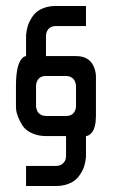

<svg xmlns="http://www.w3.org/2000/svg" viewBox="-20 -620 406 640"><path d="M66.9 0V-66.9H166.5Q181.2 -66.9 189.7 -75.2Q198.2 -83.5 199.2 -91.8L200.2 -100.1V-166.5H133.3Q105.5 -166.5 84.7 -176.8Q64 -187 54.7 -201.9Q45.4 -216.8 39.8 -231.4Q34.2 -246.1 33.7 -256.3L33.2 -266.6V-333.5Q33.2 -415.5 60.5 -431.2Q66.9 -433.1 66.9 -433.1V-500Q66.9 -502 67.1 -505.6Q67.4 -509.3 69.3 -519.8Q71.3 -530.3 74.7 -539.6Q78.1 -548.8 85.4 -560.5Q92.8 -572.3 102.8 -580.6Q112.8 -588.9 129.4 -594.5Q146 -600.1 166.5 -600.1H266.6V-533.2H166.5Q139.2 -533.2 133.8 -506.3Q133.3 -500 133.3 -500V-433.1H233.4Q283.7 -433.1 296.4 -387.2Q299.8 -376 299.8 -366.7V-233.4Q299.8 -214.8 296.4 -200.9Q293 -187 288.1 -180.7Q283.2 -174.3 278.3 -170.9Q273.4 -167.5 270 -167L266.6 -166.5V-100.1Q266.6 -98.1 266.4 -94.5Q266.1 -90.8 264.2 -80.3Q262.2 -69.8 258.8 -60.5Q255.4 -51.3 247.8 -39.6Q240.2 -27.8 230.2 -19.5Q220.2 -11.2 203.6 -5.6Q187 0 166.5 0ZM133.3 -233.4H200.2Q227.5 -233.4 232.9 -260.3Q233.4 -266.6 233.4 -266.6V-333.5Q233.4 -335 233.2 -337.2Q232.9 -339.4 231.2 -345Q229.5 -350.6 226.3 -355Q223.1 -359.4 216.3 -363Q209.5 -366.7 200.2 -366.7H133.3Q106 -366.7 100.6 -339.8Q100.1 -333.5 100.1 -333.5V-266.6Q100.1 -265.1 100.3 -262.9Q100.6 -260.7 102.3 -255.1Q104 -249.5 107.2 -245.1Q110.4 -240.7 117.2 -237.1Q124 -233.4 133.3 -233.4Z"/></svg>

Font: Malkor
Style: Regular
Weight: 400
Version: Version 1.3